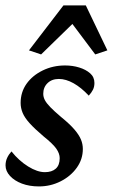

<svg xmlns="http://www.w3.org/2000/svg" viewBox="-23 -668 409 696"><path d="M118.2 7.8Q84 7.8 56.6 -2.4Q29.3 -12.7 13.2 -30.3Q-2.9 -47.9 -2.9 -68.4Q-2.9 -83 2.9 -95.7Q8.8 -108.4 18.6 -119.1Q45.9 -85 79.1 -64.5Q112.3 -43.9 139.6 -43.9Q165 -43.9 179.2 -56.6Q193.4 -69.3 193.4 -94.7Q193.4 -111.3 181.2 -128.9Q168.9 -146.5 134.8 -173.8Q102.5 -201.2 84.5 -221.2Q66.4 -241.2 59.1 -258.8Q51.8 -276.4 51.8 -294.9Q51.8 -334 73.2 -364.3Q94.7 -394.5 131.8 -412.6Q168.9 -430.7 212.9 -430.7Q240.2 -430.7 264.2 -423.3Q288.1 -416 303.7 -402.3Q319.3 -388.7 319.3 -367.2Q319.3 -353.5 314 -342.8Q308.6 -332 298.8 -321.3Q271.5 -350.6 243.7 -366.2Q215.8 -381.8 190.4 -381.8Q165 -381.8 149.4 -366.7Q133.8 -351.6 133.8 -328.1Q133.8 -316.4 139.6 -305.2Q145.5 -293.9 159.2 -279.8Q172.9 -265.6 198.2 -244.1Q230.5 -217.8 247.1 -198.2Q263.7 -178.7 270.5 -162.1Q277.3 -145.5 277.3 -127.9Q277.3 -90.8 255.4 -60.1Q233.4 -29.3 196.8 -10.7Q160.2 7.8 118.2 7.8ZM366.2 -485.4 322.3 -470.7 213.9 -615.2H274.4L126 -470.7L82 -485.4L207 -648.4H288.1Z"/></svg>

Font: Crimson Pro Medium
Style: Italic
Weight: 500
Italic angle: -12°
Designer: Jacques Le Bailly
Foundry: Baron von Fonthausen
Version: Version 1.003